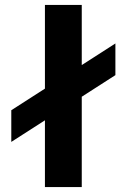

<svg xmlns="http://www.w3.org/2000/svg" viewBox="-20 -762 516 782"><path d="M313 -368V0H163V-272L26 -184V-313L163 -401V-742H313V-497L450 -585V-456Z"/></svg>

Font: Metropolitano
Style: Bold
Weight: 700
Designer: Fonts by Alex Slobzheninov & Chris M. Simpson / Changes by Cristiano Sobral
Foundry: Fonts by Alex Slobzheninov & Chris M. Simpson / Changes by Cristiano Sobral
Version: Version 1.00;August 30, 2020;FontCreator 13.0.0.2681 64-bit